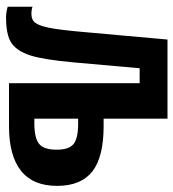

<svg xmlns="http://www.w3.org/2000/svg" viewBox="11 -579 578 640"><g transform="rotate(90 300.0 -259.0)"><path d="M207.5 -435.5 188 -215.8Q178.7 -114.3 164.6 -70.6Q150.4 -26.9 123.8 -8.5Q97.2 9.8 38.6 9.8Q20.5 9.8 2.4 4.4V-78.6Q11.7 -74.7 25.9 -74.7Q46.9 -74.7 56.6 -88.4Q66.4 -102.1 73 -135.7Q79.6 -169.4 85.9 -239.7L111.8 -528.3H375.5V-315.4H400.9Q503.4 -315.4 551.5 -277.8Q599.6 -240.2 599.6 -160.2Q599.6 -80.1 549.3 -40Q499 0 401.4 0H257.3V-435.5ZM375.5 -84.5H391.1Q439 -84.5 459 -99.9Q479 -115.2 479 -159.2Q479 -199.7 460.2 -215.1Q441.4 -230.5 391.6 -230.5H375.5Z"/></g></svg>

Font: Cousine
Style: Bold
Weight: 700
Monospace: yes
Designer: Steve Matteson
Foundry: Ascender Corporation
Version: Version 1.20